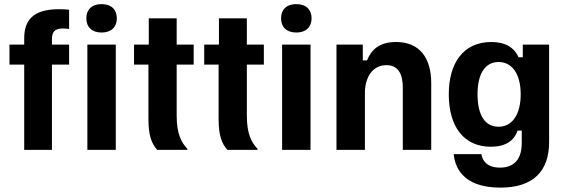

<svg xmlns="http://www.w3.org/2000/svg" viewBox="-20 -712 2690 912"><path d="M462.5 -557.5C510 -557.5 535 -585 535 -625C535 -665 510 -692.5 462.5 -692.5C415 -692.5 390 -665 390 -625C390 -585 415 -557.5 462.5 -557.5ZM95 0H226.7V-405H308.3V-500H226.7V-525C226.7 -561.7 240.8 -576.7 279.2 -576.7C288.3 -576.7 300 -575.8 308.3 -574.2V-665.8C292.5 -667.5 276.7 -668.3 260.8 -668.3C136.7 -668.3 95 -615.8 95 -530V-500H25V-405H95ZM395 0H530V-500H395Z M726.7 0H870V-5C841.7 -35 819.2 -75 819.2 -163.3V-405H900V-500H819.2V-625H686.7V-500H616.7V-405H685V-149.2C685 -65 700.8 -30 726.7 0Z M1060 0H1203.3V-5C1175 -35 1152.5 -75 1152.5 -163.3V-405H1233.3V-500H1152.5V-625H1020V-500H950V-405H1018.3V-149.2C1018.3 -65 1034.2 -30 1060 0Z M1387.5 -557.5C1435 -557.5 1460 -585 1460 -625C1460 -665 1435 -692.5 1387.5 -692.5C1340 -692.5 1315 -665 1315 -625C1315 -585 1340 -557.5 1387.5 -557.5ZM1320 0H1455V-500H1320Z M1578.3 0H1713.3V-270C1713.3 -345 1750 -402.5 1815 -402.5C1870 -402.5 1893.3 -363.3 1893.3 -295V0H2028.3V-317.5C2028.3 -437.5 1972.5 -512.5 1861.7 -512.5C1780.8 -512.5 1743.3 -475 1723.3 -425H1703.3V-500H1578.3Z M2356.7 179.2C2514.2 179.2 2588.3 100 2588.3 -37.5V-500H2463.3V-440H2443.3C2423.3 -484.2 2383.3 -512.5 2314.2 -512.5C2178.3 -512.5 2111.7 -409.2 2111.7 -264.2C2111.7 -112.5 2181.7 -15 2311.7 -15C2380.8 -15 2422.5 -43.3 2438.3 -91.7H2458.3V-32.5C2458.3 41.7 2424.2 84.2 2355 84.2C2294.2 84.2 2271.7 52.5 2266.7 20H2135C2140 72.5 2170 179.2 2356.7 179.2ZM2348.3 -110C2287.5 -110 2248.3 -159.2 2248.3 -264.2C2248.3 -366.7 2287.5 -417.5 2348.3 -417.5C2414.2 -417.5 2453.3 -358.3 2453.3 -264.2C2453.3 -170 2414.2 -110 2348.3 -110Z"/></svg>

Font: Familjen Grotesk GF
Style: Bold
Weight: 700
Designer: Anders Wikstroem, Jonas Baeckman, Matilda Gysing, Kristian Moeller
Foundry: Familjen STHLM AB
Version: Version 2.000; Beta; Release 4; Build 6